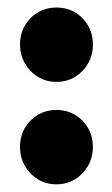

<svg xmlns="http://www.w3.org/2000/svg" viewBox="-20 -471 293 504"><path d="M127.8 12.8Q100.6 12.8 79 -0.6Q57.4 -14.1 44.9 -36.3Q32.5 -58.5 32.5 -85.3Q32.5 -112.7 44.9 -134.5Q57.4 -156.3 79 -169.3Q100.6 -182.3 127.8 -182.3Q155.9 -182.3 177.4 -169.3Q199 -156.3 211.4 -134.5Q223.8 -112.7 223.8 -85.3Q223.8 -58.5 211.4 -36.3Q199 -14.1 177.5 -0.6Q155.9 12.8 127.8 12.8ZM127.9 -256.1Q100.7 -256.1 79.1 -269.6Q57.5 -283 45 -305.2Q32.6 -327.4 32.6 -354.2Q32.6 -381.6 45 -403.4Q57.5 -425.2 79.1 -438.2Q100.7 -451.2 127.9 -451.2Q156 -451.2 177.5 -438.2Q199.1 -425.2 211.5 -403.4Q223.9 -381.6 223.9 -354.2Q223.9 -327.4 211.5 -305.2Q199.1 -283 177.6 -269.5Q156 -256.1 127.9 -256.1Z"/></svg>

Font: Fraunces 144pt S100 Black
Style: Regular
Weight: 900
Version: Version 1.000